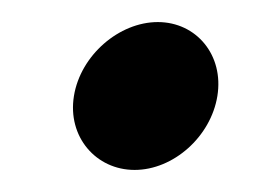

<svg xmlns="http://www.w3.org/2000/svg" viewBox="-20 -154 233 174"><path d="M47 -67C41 -30 67 0 102 0C137 0 171 -30 177 -67C183 -104 158 -134 123 -134C88 -134 53 -104 47 -67Z"/></svg>

Font: Ampere
Style: SCSuExtIta
Weight: 400
Version: Version 1